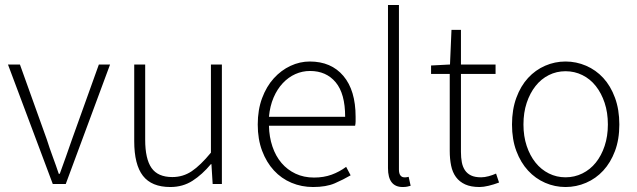

<svg xmlns="http://www.w3.org/2000/svg" viewBox="-20 -739 2559 771"><path d="M192 0 12 -480H60L168 -179Q179 -144 192 -109Q205 -74 216 -41H220Q232 -74 244.5 -109Q257 -144 269 -179L377 -480H422L244 0Z M664 12Q589 12 554 -33Q519 -78 519 -172V-480H563V-178Q563 -101 588.5 -64.5Q614 -28 672 -28Q715 -28 750 -51.5Q785 -75 827 -126V-480H871V0H834L829 -80H827Q792 -38 753 -13Q714 12 664 12Z M1237 12Q1191 12 1150.5 -5Q1110 -22 1080 -54.5Q1050 -87 1032.5 -133.5Q1015 -180 1015 -239Q1015 -298 1032.5 -345Q1050 -392 1079.5 -424.5Q1109 -457 1146.5 -474.5Q1184 -492 1224 -492Q1310 -492 1359 -434Q1408 -376 1408 -270Q1408 -261 1408 -252Q1408 -243 1406 -234H1060Q1061 -189 1074 -150.5Q1087 -112 1110.5 -84.5Q1134 -57 1167 -41.5Q1200 -26 1241 -26Q1280 -26 1311.5 -37.5Q1343 -49 1370 -69L1388 -35Q1359 -18 1324.5 -3Q1290 12 1237 12ZM1060 -270H1366Q1366 -363 1328 -408.5Q1290 -454 1225 -454Q1194 -454 1166 -441.5Q1138 -429 1115.5 -405Q1093 -381 1078.5 -347Q1064 -313 1060 -270Z M1597 12Q1538 12 1538 -64V-719H1582V-58Q1582 -42 1588 -34.5Q1594 -27 1603 -27Q1606 -27 1609.5 -27Q1613 -27 1621 -29L1629 7Q1622 9 1615 10.5Q1608 12 1597 12Z M1906 12Q1871 12 1848 1.5Q1825 -9 1811 -28Q1797 -47 1791.5 -74Q1786 -101 1786 -133V-442H1711V-476L1787 -480L1793 -619H1831V-480H1970V-442H1831V-129Q1831 -106 1834.5 -87.5Q1838 -69 1847 -55.5Q1856 -42 1871.5 -34.5Q1887 -27 1912 -27Q1926 -27 1942.5 -31.5Q1959 -36 1972 -42L1984 -6Q1963 2 1942 7Q1921 12 1906 12Z M2251 12Q2208 12 2169 -5Q2130 -22 2100.5 -54Q2071 -86 2053.5 -132.5Q2036 -179 2036 -239Q2036 -299 2053.5 -346.5Q2071 -394 2100.5 -426Q2130 -458 2169 -475Q2208 -492 2251 -492Q2294 -492 2333.5 -475Q2373 -458 2402.5 -426Q2432 -394 2449.5 -346.5Q2467 -299 2467 -239Q2467 -179 2449.5 -132.5Q2432 -86 2402.5 -54Q2373 -22 2333.5 -5Q2294 12 2251 12ZM2251 -27Q2287 -27 2318.5 -42.5Q2350 -58 2372.5 -86Q2395 -114 2408 -153Q2421 -192 2421 -239Q2421 -287 2408 -326Q2395 -365 2372.5 -393.5Q2350 -422 2318.5 -437.5Q2287 -453 2251 -453Q2215 -453 2184 -437.5Q2153 -422 2130.5 -393.5Q2108 -365 2095 -326Q2082 -287 2082 -239Q2082 -192 2095 -153Q2108 -114 2130.5 -86Q2153 -58 2184 -42.5Q2215 -27 2251 -27Z"/></svg>

Font: Giro Light
Style: Regular
Weight: 300
Designer: Paul D. Hunt
Foundry: Adobe Systems Incorporated
Version: Version 1.000;PS 1.0;hotconv 1.0.88;makeotf.lib2.5.647800